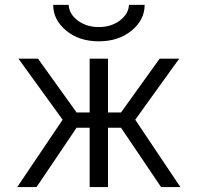

<svg xmlns="http://www.w3.org/2000/svg" viewBox="-20 -757 800 777"><path d="M195.3 -737.3H257.8Q259.8 -700.2 294.9 -673.8Q330.1 -647.5 379.9 -647.5Q429.7 -647.5 464.8 -673.8Q500 -700.2 502 -737.3H565.4Q565.4 -676.8 512.7 -633.3Q460 -589.8 379.9 -589.8Q299.8 -589.8 247.6 -633.3Q195.3 -676.8 195.3 -737.3ZM342.8 0V-240.2H290L127.9 0H49.8L233.4 -272.5L54.7 -519.5H133.8L290 -301.8H342.8V-519.5H417V-301.8H469.7L626 -519.5H705.1L527.3 -272.5L710 0H631.8L469.7 -240.2H417V0Z"/></svg>

Font: Gen Shin Gothic Normal
Style: Regular
Weight: 300
Designer: [Source Han Sans]
Ryoko NISHIZUKA  (kana & ideographs); Paul D. Hunt (Latin, Greek & Cyrillic); Wenlong ZHANG  (bopomofo
Version: Version 1.002.20150607